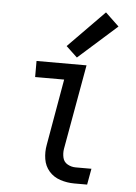

<svg xmlns="http://www.w3.org/2000/svg" viewBox="-54 -815 609 857"><g transform="rotate(5 250.0 -386.5)"><path d="M311 0Q279 0 248.5 -10Q218 -20 198 -43Q178 -66 173 -97.5Q168 -129 174 -161L226 -458H96V-530H320L252 -149Q249 -129 253.5 -110Q258 -91 275 -81.5Q292 -72 311 -72H382L369 0ZM274 -561 224 -608 386 -773 447 -715Z"/></g></svg>

Font: Iosevka SS08
Style: Italic
Weight: 400
Italic angle: -10°
Monospace: yes
Designer: Belleve Invis
Foundry: Belleve Invis
Version: 2.1.0; ttfautohint (v1.8.2)